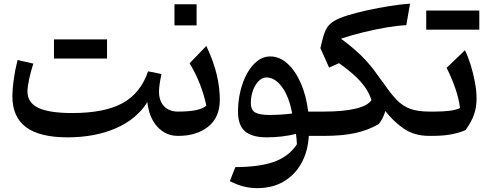

<svg xmlns="http://www.w3.org/2000/svg" viewBox="-20 -729 2630 1030"><path d="M770.5 -181.2Q712.9 -89.4 601.1 -40.8Q489.3 7.8 342.3 7.8Q192.4 7.8 119.4 -46.9Q46.4 -101.6 46.4 -213.4Q46.4 -250.5 53.5 -301.5Q60.5 -352.5 74.2 -407.2L158.7 -387.7Q145 -345.2 136.2 -304Q127.4 -262.7 127.4 -238.3Q127.4 -178.2 185.5 -150.4Q243.7 -122.6 368.7 -122.6Q539.6 -122.6 636.7 -175.3Q733.9 -228 774.4 -346.2L846.2 -332Q833 -269.5 833 -238.3Q833 -187.5 860.1 -158.9Q887.2 -130.4 935.5 -130.4H936V0H935.5Q868.7 0 824 -49.3Q779.3 -98.6 770.5 -181.2ZM269.5 -415V-517.6H554.2V-415Z M916 -706.1H1034.7V-592.8H916ZM1086.9 -482.4Q1126.5 -397.9 1142.8 -328.1Q1159.2 -258.3 1159.2 -194.8Q1159.2 -99.1 1096.9 -49.6Q1034.7 0 936 0Q918 0 918 -34.7V-95.7Q918 -130.4 936 -130.4Q1053.7 -130.4 1086.9 -162.6Q1074.7 -221.2 1051.8 -279.3Q1028.8 -337.4 997.1 -389.6Z M1429.7 -426.3Q1479.5 -426.3 1521.7 -388.2Q1564 -350.1 1593.5 -283.4Q1623 -216.8 1633.3 -130.4H1689.5V0H1636.7Q1631.8 83.5 1596.9 146.5Q1562 209.5 1501.7 244.9Q1441.4 280.3 1359.4 280.3Q1323.2 280.3 1288.3 271.7Q1253.4 263.2 1212.9 242.7L1242.7 167.5Q1374 167 1452.4 138.2Q1530.8 109.4 1572.8 44.9Q1572.3 30.3 1571 17.3Q1569.8 4.4 1567.9 -10.7Q1533.2 -2 1493.2 2.9Q1453.1 7.8 1411.1 7.8Q1333 7.8 1294.9 -24.2Q1256.8 -56.2 1256.8 -129.9Q1256.8 -186.5 1269.5 -239.7Q1282.2 -293 1305.4 -335Q1328.6 -377 1360.1 -401.6Q1391.6 -426.3 1429.7 -426.3ZM1409.2 -313.5Q1386.2 -313.5 1367.2 -293.9Q1348.1 -274.4 1336.9 -243.4Q1325.7 -212.4 1325.7 -177.2Q1325.7 -138.7 1349.4 -125.5Q1373 -112.3 1425.3 -112.3Q1454.1 -112.3 1486.6 -114.3Q1519 -116.2 1547.4 -120.1Q1530.8 -210.4 1492.9 -262Q1455.1 -313.5 1409.2 -313.5Z M2179.7 -709.5 2159.7 -593.8Q2115.2 -592.3 2053.5 -581.8Q1991.7 -571.3 1927 -555.4Q1862.3 -539.6 1809.1 -521.5Q1879.4 -469.7 1925.3 -423.1Q1971.2 -376.5 2005.9 -325.7L2040 -279.3Q2077.6 -224.6 2109.6 -191.9Q2141.6 -159.2 2181.6 -144.8Q2221.7 -130.4 2282.7 -130.4H2283.2V0H2282.7Q2202.1 0 2145 -39.8Q2087.9 -79.6 2047.4 -133.3Q2035.2 -92.8 2011.7 -63.5Q1954.1 -29.8 1884.3 -14.9Q1814.5 0 1718.3 0H1689.5Q1680.2 0 1675.8 -7.8Q1671.4 -15.6 1671.4 -34.7V-95.7Q1671.4 -114.7 1675.8 -122.6Q1680.2 -130.4 1689.5 -130.4H1718.8Q1820.8 -130.4 1887 -146Q1953.1 -161.6 1972.7 -191.9Q1957.5 -242.2 1916.7 -288.8Q1876 -335.4 1798.8 -390.1L1745.6 -366.2L1698.7 -470.7L1710.4 -518.1Q1719.7 -556.2 1733.4 -578.9Q1747.1 -601.6 1773.2 -616.9Q1799.3 -632.3 1846.2 -647Q1892.6 -661.1 1951.4 -674.1Q2010.3 -687 2070.3 -696.5Q2130.4 -706.1 2179.7 -709.5Z M2266.6 -569.8V-672.4H2551.3V-569.8ZM2283.2 0Q2273.9 0 2269.5 -7.8Q2265.1 -15.6 2265.1 -34.7V-95.7Q2265.1 -114.7 2269.5 -122.6Q2273.9 -130.4 2283.2 -130.4H2313.5Q2354 -130.4 2390.1 -134.5Q2426.3 -138.7 2447.8 -149.4Q2436.5 -243.2 2376 -365.2L2474.1 -459.5Q2490.7 -426.3 2504.9 -380.9Q2519 -335.4 2527.8 -287.8Q2536.6 -240.2 2536.6 -199.7Q2536.6 -152.3 2522.2 -112.5Q2507.8 -72.8 2477.1 -30.8Q2437 -14.2 2394.8 -7.1Q2352.5 0 2297.4 0Z"/></svg>

Font: Pinar-DS3-FD SemiBold
Style: Regular
Weight: 600
Designer: Amin Abedi
Version: Version 3.000